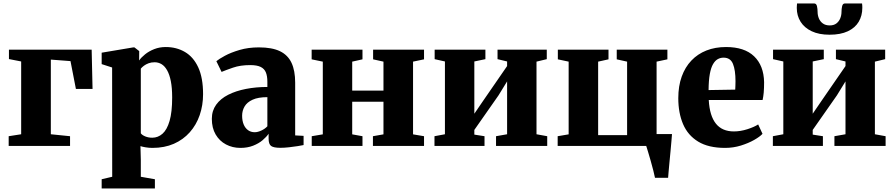

<svg xmlns="http://www.w3.org/2000/svg" viewBox="-20 -824 5049 1084"><path d="M29 0V-55L99.5 -66V-477L30.5 -490.5V-543.5H497.5L502.5 -322H408.5L378 -479L267 -487.5V-66L375.5 -55V0Z M554 240V188L613.5 174L613 -443L554 -462V-526.5L732.5 -556.5H739L766 -535.5L765.5 -482.5Q777 -499.5 799 -517.2Q821 -535 851 -546.8Q881 -558.5 915.5 -558.5Q976.5 -558.5 1024.2 -530.5Q1072 -502.5 1099.2 -443.8Q1126.5 -385 1126.5 -292.5Q1126.5 -229.5 1107.5 -174.2Q1088.5 -119 1051.5 -77.2Q1014.5 -35.5 961.5 -12.2Q908.5 11 840.5 11Q821.5 11 802.2 7.8Q783 4.5 773 1L775 77.5V174L854.5 188V240ZM839.5 -46.5Q872 -46.5 897.5 -69Q923 -91.5 937.5 -141.5Q952 -191.5 952 -273.5Q952 -328 944.5 -365.8Q937 -403.5 923.5 -427.2Q910 -451 892 -461.8Q874 -472.5 853 -472.5Q834 -472.5 818.8 -466.8Q803.5 -461 792.5 -452.8Q781.5 -444.5 775 -436.5V-71.5Q782.5 -61 800.2 -53.8Q818 -46.5 839.5 -46.5Z M1337.5 11Q1292.5 11 1255.8 -8.5Q1219 -28 1197.5 -64.8Q1176 -101.5 1176 -153Q1176 -199 1200.5 -233Q1225 -267 1268.5 -289Q1312 -311 1368.8 -322Q1425.5 -333 1489.5 -333V-362.5Q1489.5 -394 1481.2 -414.8Q1473 -435.5 1452 -446Q1431 -456.5 1392.5 -456.5Q1337 -456.5 1295.8 -442.2Q1254.5 -428 1231 -418L1201.5 -478.5Q1215.5 -490.5 1249.5 -509Q1283.5 -527.5 1332.8 -542Q1382 -556.5 1442 -556.5Q1516 -556.5 1560.8 -534.8Q1605.5 -513 1626 -469Q1646.5 -425 1646.5 -357.5V-59.5L1694 -57V-5Q1683 -2.5 1660.5 1Q1638 4.5 1611.8 7.5Q1585.5 10.5 1563 10.5Q1525 10.5 1510.8 0.2Q1496.5 -10 1496.5 -41.5V-69Q1485 -51.5 1463 -32.8Q1441 -14 1409.2 -1.5Q1377.5 11 1337.5 11ZM1418 -77.5Q1435 -77.5 1455.5 -87Q1476 -96.5 1489.5 -111V-275.5Q1437.5 -275.5 1406 -261Q1374.5 -246.5 1360.8 -222.8Q1347 -199 1347 -171Q1347 -142 1355.8 -121.2Q1364.5 -100.5 1380.5 -89Q1396.5 -77.5 1418 -77.5Z M1740 0V-55L1802.5 -65.5V-476L1739.5 -489V-543.5H2026.5V-489L1968.5 -476V-312.5H2145V-476L2086.5 -489V-543.5H2374V-489L2312 -476V-65.5L2374 -55V0H2085.5V-55L2145 -65.5V-249.5H1968.5V-65.5L2026.5 -55V0Z M2433 0V-55L2492 -66V-477L2434 -490V-543.5H2720.5V-490L2658 -477V-182L2707.5 -254.5L2843 -451V-477L2789 -490V-543.5H3067V-490L3009 -476V-66L3069.5 -55V0H2780.5V-55L2843 -66V-364.5L2794.5 -285.5L2658 -90.5V-64L2715.5 -55V0Z M3678 180Q3675 164.5 3668.5 138.8Q3662 113 3654 85Q3646 57 3639 33.8Q3632 10.5 3628.5 0H3128.5V-55L3190.5 -65.5V-476L3129.5 -489V-543.5H3415.5V-489L3357 -476V-61H3520.5V-476L3462 -489V-543.5H3748V-489L3687 -476V-67H3774Q3773 -53 3770.8 -27.5Q3768.5 -2 3765.8 28.5Q3763 59 3760 89Q3757 119 3755 143.5Q3753 168 3752 180Z M4073.5 11Q3980 11 3921.8 -24.5Q3863.5 -60 3836.5 -123.2Q3809.5 -186.5 3809.5 -269.5Q3809.5 -338 3828.8 -391.5Q3848 -445 3883.5 -482.2Q3919 -519.5 3968.5 -539Q4018 -558.5 4079 -558.5Q4183 -558.5 4237.5 -506.2Q4292 -454 4294 -360Q4294 -326 4291.8 -301.2Q4289.5 -276.5 4285.5 -259.5H3981.5Q3984 -214 3994.2 -180.8Q4004.5 -147.5 4022.2 -125.5Q4040 -103.5 4065.2 -92.8Q4090.5 -82 4123.5 -82Q4160.5 -82 4199.5 -94.5Q4238.5 -107 4260.5 -121.5L4285 -68.5Q4270.5 -52.5 4238 -34Q4205.5 -15.5 4162.8 -2.2Q4120 11 4073.5 11ZM3980.5 -315.5 4131 -318Q4131.5 -330.5 4132 -342Q4132.5 -353.5 4132.5 -365.5Q4132.5 -428 4118.2 -463.2Q4104 -498.5 4065 -498.5Q4047.5 -498.5 4032.5 -490.2Q4017.5 -482 4005.8 -462Q3994 -442 3987.5 -406.2Q3981 -370.5 3980.5 -315.5Z M4343.5 0V-55L4402.5 -66V-477L4344.5 -490V-543.5H4631V-490L4568.5 -477V-182L4618 -254.5L4753.5 -451V-477L4699.5 -490V-543.5H4977.5V-490L4919.5 -476V-66L4980 -55V0H4691V-55L4753.5 -66V-364.5L4705 -285.5L4568.5 -90.5V-64L4626 -55V0ZM4576.5 -804.5Q4589 -804.5 4592.5 -789Q4596 -773.5 4596 -757Q4596 -738 4603.2 -720.2Q4610.5 -702.5 4625.8 -691.5Q4641 -680.5 4664.5 -680.5Q4687.5 -680.5 4702 -691.5Q4716.5 -702.5 4723.8 -720.2Q4731 -738 4731 -757Q4731 -773.5 4734.5 -789Q4738 -804.5 4750.5 -804.5H4847Q4848 -799.5 4848.2 -792Q4848.5 -784.5 4848.5 -779.5Q4848.5 -735.5 4828.2 -701.2Q4808 -667 4766.8 -647.5Q4725.5 -628 4663.5 -628Q4604 -628 4562.8 -647.5Q4521.5 -667 4500 -701.2Q4478.5 -735.5 4478.5 -779.5Q4478.5 -786 4479 -792Q4479.5 -798 4480 -804.5Z"/></svg>

Font: Merriweather 48pt Black
Style: Regular
Weight: 900
Version: Version 2.100